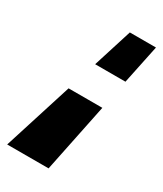

<svg xmlns="http://www.w3.org/2000/svg" viewBox="-169 -656 612 719"><g transform="rotate(30 136.5 -296.5)"><path d="M121 -425H252L287 -593H174ZM-14 0H165L226 -297H80Z"/></g></svg>

Font: Hussar Milosc
Style: Bold
Weight: 700
Foundry: Cannot Into Space Fonts
Version: Version 1.02